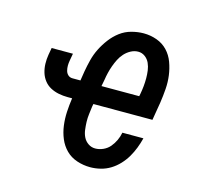

<svg xmlns="http://www.w3.org/2000/svg" viewBox="-85 -631 770 732"><g transform="rotate(15 300.0 -265.0)"><path d="M330 8Q303 8 277.5 -0.5Q252 -9 234 -27Q216 -45 206 -69Q196 -93 192.5 -119.5Q189 -146 190.5 -173.5Q192 -201 196 -228H178Q160 -228 142.5 -231.5Q125 -235 110 -243Q95 -251 84.5 -264.5Q74 -278 69 -294.5Q64 -311 63.5 -329Q63 -347 66 -365L71 -393H155L150 -365Q148 -354 148 -344Q148 -334 150.5 -324.5Q153 -315 160 -308.5Q167 -302 178 -302H209L215 -340Q219 -363 225 -386.5Q231 -410 242 -432Q253 -454 268.5 -474.5Q284 -495 304 -510Q324 -525 348.5 -531.5Q373 -538 396 -538Q423 -538 448 -529Q473 -520 490.5 -501.5Q508 -483 517 -458.5Q526 -434 529.5 -408Q533 -382 531 -354.5Q529 -327 525 -300L513 -228H280L278 -218Q276 -202 274 -186.5Q272 -171 272.5 -155.5Q273 -140 275 -124.5Q277 -109 283.5 -96Q290 -83 302.5 -74.5Q315 -66 330 -66Q346 -66 361.5 -73Q377 -80 387.5 -92.5Q398 -105 405 -120Q412 -135 415 -151H498Q493 -131 485.5 -111.5Q478 -92 467.5 -74Q457 -56 442 -40Q427 -24 409 -13Q391 -2 370.5 3Q350 8 330 8ZM292 -302H441L443 -312Q446 -328 447.5 -343.5Q449 -359 449 -374.5Q449 -390 447 -405Q445 -420 439 -433.5Q433 -447 421 -456Q409 -465 394 -465Q379 -465 365 -457.5Q351 -450 340.5 -438.5Q330 -427 323 -413Q316 -399 311 -385Q306 -371 302.5 -356.5Q299 -342 297 -328Z"/></g></svg>

Font: Iosevka Curly Slab ExObl
Style: Regular
Weight: 400
Width: 7
Italic angle: -9°
Monospace: yes
Designer: Belleve Invis
Foundry: Belleve Invis
Version: Version 11.1.0; ttfautohint (v1.8.3)